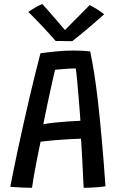

<svg xmlns="http://www.w3.org/2000/svg" viewBox="-20 -914 579 942"><path d="M137 7.5Q127.5 7.5 113.2 7Q99 6.5 83.5 5.8Q68 5 54 4.2Q40 3.5 30.5 2.5Q35.5 -23.5 44.8 -70.5Q54 -117.5 67 -177.2Q80 -237 94.5 -302.5Q109 -368 124.2 -432.8Q139.5 -497.5 153.5 -554.5Q167.5 -611.5 178.5 -652.5Q209 -657 252.8 -661.5Q296.5 -666 342 -666Q361.5 -666 382.5 -665Q403.5 -664 422.5 -661.5Q432 -617.5 441.8 -556.5Q451.5 -495.5 460.8 -414.5Q470 -333.5 479.2 -230.8Q488.5 -128 497.5 0Q486 2 467 3.8Q448 5.5 427.8 6.5Q407.5 7.5 390.5 7.5Q389.5 -7 388.5 -30.5Q387.5 -54 386 -82.8Q384.5 -111.5 383 -140.2Q381.5 -169 380 -193.5Q378.5 -218 377.5 -233.5Q361.5 -233 338.5 -232Q315.5 -231 290.2 -229.2Q265 -227.5 241.8 -225.5Q218.5 -223.5 201.5 -221.5Q184.5 -219.5 179 -218.5Q170 -176 161.5 -132.8Q153 -89.5 146.5 -52.8Q140 -16 137 7.5ZM192.5 -304.5Q211 -308.5 243.8 -312Q276.5 -315.5 312.2 -318Q348 -320.5 374.5 -321.5Q373.5 -337 371 -371Q368.5 -405 365 -445.5Q361.5 -486 358.2 -522.2Q355 -558.5 351.5 -578.5Q340 -578.5 318.8 -577.2Q297.5 -576 277.8 -574.2Q258 -572.5 250 -571.5Q247 -558.5 241 -532.2Q235 -506 227 -469.8Q219 -433.5 210.2 -391.2Q201.5 -349 192.5 -304.5ZM420 -889Q428.5 -885 439.2 -878.8Q450 -872.5 460.8 -865.5Q471.5 -858.5 479.8 -852.5Q488 -846.5 491 -844Q428.5 -788 389.8 -756.5Q351 -725 334.5 -712Q325.5 -712 310.5 -712.2Q295.5 -712.5 279.5 -712.8Q263.5 -713 253 -713Q222.5 -748 189 -783.8Q155.5 -819.5 119 -855.5Q127 -861 138.8 -868.5Q150.5 -876 163.5 -883Q176.5 -890 188 -894Q204 -876.5 222.2 -855.5Q240.5 -834.5 257.5 -814.8Q274.5 -795 286.5 -781Q298.5 -767 302 -762.5H295Q305.5 -774 327.8 -796.2Q350 -818.5 375.2 -843.8Q400.5 -869 420 -889Z"/></svg>

Font: Grandstander Thin
Style: Regular
Weight: 400
Version: Version 1.200